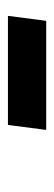

<svg xmlns="http://www.w3.org/2000/svg" viewBox="154 -946 136 484"><g transform="rotate(-90 222.0 -704.0)"><path d="M149 -752H424L411.5 -655.5H136.5Z"/></g></svg>

Font: Merriweather ExtraBold
Style: Italic
Weight: 800
Italic angle: -7.8°
Version: Version 2.101